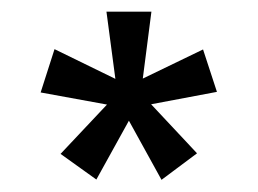

<svg xmlns="http://www.w3.org/2000/svg" viewBox="-20 -718 436 325"><path d="M160.2 -698.2H236.3L221.7 -585L323.7 -634.3L347.2 -562.5L235.8 -541.5L313.5 -458.5L253.4 -413.6L198.2 -513.7L143.1 -414.1L82.5 -457.5L161.1 -541L48.8 -561.5L72.3 -634.8L175.3 -584.5Z"/></svg>

Font: Voltera
Style: Regular
Weight: 400
Designer: Bernd Montag
Version: Version 1.301